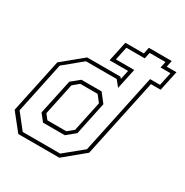

<svg xmlns="http://www.w3.org/2000/svg" viewBox="-184 -890 993 1029"><g transform="rotate(30 312.0 -375.0)"><path d="M69 0 -13 -103 58 -437 183.5 -540H389.5L397.5 -530.5L409.5 -587H295L321.5 -710.5H436L444 -750H585.5L577.5 -710.5H637.5L611 -587H551L448 -103L323 0ZM84 -21.5H316L428.5 -113.5L533.5 -608H595L612.5 -690H551L559 -728.5H461.5L453 -690H339.5L322 -608H435.5L408.5 -481.5L378.5 -519H188L78 -428.5L11.5 -113.5ZM153.5 -119 119 -162.5 165.5 -379.5 216.5 -421H341.5L384 -366.5L341 -162.5L288 -119ZM167.5 -141.5H284.5L321.5 -172L361 -358.5L329.5 -399H222L185 -368L143.5 -172Z"/></g></svg>

Font: Tourney Condensed ExtraLight
Style: Italic
Weight: 200
Width: 3
Italic angle: -12°
Designer: Tyler Finck
Foundry: Etcetera Type Co
Version: Version 1.010; ttfautohint (v1.8.3)